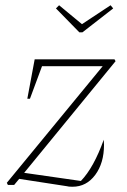

<svg xmlns="http://www.w3.org/2000/svg" viewBox="-20 -704 483 731"><path d="M10 0 6 -8 371 -452H140L94 -328H84L112 -478H416L420 -471L72 -46L288 -15Q337 -66 375 -172Q375 -168 375.5 -163Q376 -158 376 -153Q376 -83 342.5 -38Q309 7 256 7Q240 7 235 5L53 -23L34 0ZM282 -581 193 -672 205 -684 292 -612 401 -684 411 -672 294 -581Z"/></svg>

Font: Piazzolla Thin
Style: Italic
Weight: 100
Italic angle: -11.3°
Designer: Juan Pablo del Peral
Foundry: Huerta Tipografica
Version: Version 1.330